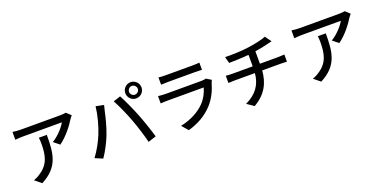

<svg xmlns="http://www.w3.org/2000/svg" viewBox="-25 -1674 5029 2574"><g transform="rotate(-20 2490.0 -387.0)"><path d="M942 -676 879 -735C863 -731 818 -728 796 -728C739 -728 291 -728 237 -728C197 -728 156 -732 119 -737V-626C162 -629 197 -632 237 -632C290 -632 720 -632 785 -632C756 -575 669 -476 581 -425L664 -358C771 -434 866 -561 909 -634C917 -646 933 -665 942 -676ZM538 -543H424C429 -514 430 -490 430 -463C430 -297 407 -171 264 -79C232 -56 197 -40 168 -30L260 45C523 -90 538 -282 538 -543Z M1771 -707C1771 -741 1799 -770 1833 -770C1867 -770 1896 -741 1896 -707C1896 -673 1867 -645 1833 -645C1799 -645 1771 -673 1771 -707ZM1718 -707C1718 -643 1770 -592 1833 -592C1897 -592 1949 -643 1949 -707C1949 -771 1897 -823 1833 -823C1770 -823 1718 -771 1718 -707ZM1187 -305C1152 -220 1095 -113 1032 -31L1141 15C1195 -63 1252 -171 1288 -264C1327 -363 1363 -506 1376 -572C1381 -594 1390 -632 1397 -657L1284 -680C1271 -560 1231 -412 1187 -305ZM1680 -336C1720 -229 1762 -97 1789 12L1903 -25C1876 -119 1823 -275 1785 -371C1745 -472 1679 -617 1638 -692L1535 -658C1578 -583 1641 -440 1680 -336Z M2208 -754V-651C2236 -653 2272 -654 2304 -654C2361 -654 2636 -654 2692 -654C2726 -654 2766 -653 2791 -651V-754C2766 -751 2725 -749 2693 -749C2635 -749 2361 -749 2304 -749C2271 -749 2234 -751 2208 -754ZM2870 -479 2799 -523C2786 -518 2762 -514 2735 -514C2677 -514 2281 -514 2223 -514C2194 -514 2156 -517 2117 -521V-417C2155 -420 2199 -421 2223 -421C2296 -421 2683 -421 2732 -421C2714 -355 2678 -280 2621 -221C2539 -136 2417 -71 2271 -41L2349 49C2477 13 2604 -50 2707 -164C2781 -246 2826 -347 2854 -444C2856 -453 2864 -468 2870 -479Z M3064 -467V-364C3089 -366 3124 -367 3155 -367H3443C3428 -202 3346 -93 3191 -20L3290 48C3461 -52 3534 -190 3547 -367H3817C3843 -367 3875 -366 3899 -364V-466C3877 -464 3836 -462 3815 -462H3549V-639C3616 -649 3685 -663 3734 -676C3750 -680 3772 -685 3799 -692L3734 -780C3684 -757 3574 -734 3479 -721C3369 -705 3216 -702 3140 -705L3165 -613C3238 -614 3347 -617 3446 -626V-462H3154C3123 -462 3088 -464 3064 -467Z M4922 -676 4859 -735C4843 -731 4798 -728 4776 -728C4719 -728 4271 -728 4217 -728C4177 -728 4136 -732 4099 -737V-626C4142 -629 4177 -632 4217 -632C4270 -632 4700 -632 4765 -632C4736 -575 4649 -476 4561 -425L4644 -358C4751 -434 4846 -561 4889 -634C4897 -646 4913 -665 4922 -676ZM4518 -543H4404C4409 -514 4410 -490 4410 -463C4410 -297 4387 -171 4244 -79C4212 -56 4177 -40 4148 -30L4240 45C4503 -90 4518 -282 4518 -543Z"/></g></svg>

Font: Noto Sans CJK SC Medium
Style: Regular
Weight: 500
Designer: Ryoko NISHIZUKA 西塚涼子 (kana, bopomofo & ideographs); Paul D. Hunt (Latin, Greek & Cyrillic); Sandoll Communications 산돌커뮤니
Foundry: Adobe
Version: Version 2.004;hotconv 1.0.118;makeotfexe 2.5.65603